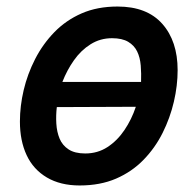

<svg xmlns="http://www.w3.org/2000/svg" viewBox="-20 -555 600 588"><path d="M224 13Q165 13 123.5 -11.5Q82 -36 61.5 -80Q41 -124 41 -183Q41 -230 52.5 -279Q64 -328 87.5 -374Q111 -420 146.5 -456.5Q182 -493 230 -514Q278 -535 340 -535Q430 -535 477 -482Q524 -429 524 -340Q524 -293 512.5 -243.5Q501 -194 478 -148Q455 -102 419.5 -65.5Q384 -29 335.5 -8Q287 13 224 13ZM241 -85Q279 -85 309 -104.5Q339 -124 361 -156.5Q383 -189 396 -228L154 -227Q151 -202 152.5 -176.5Q154 -151 162.5 -130.5Q171 -110 190 -97.5Q209 -85 241 -85ZM171 -304H412Q413 -330 411 -354.5Q409 -379 400 -397.5Q391 -416 372.5 -427Q354 -438 323 -438Q287 -438 257.5 -419.5Q228 -401 206.5 -370.5Q185 -340 171 -304Z"/></svg>

Font: Ubuntu Sans Mono Medium
Style: Italic
Weight: 500
Italic angle: -13.5°
Monospace: yes
Designer: Dalton Maag Ltd
Foundry: Dalton Maag Ltd
Version: Version 1.006